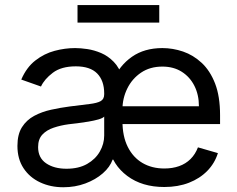

<svg xmlns="http://www.w3.org/2000/svg" viewBox="-20 -748 963 780"><path d="M647.5 11.7Q557.1 11.7 497.1 -33.2Q437 -78.1 422.9 -149.4L438.5 -420.9Q465.8 -482.4 516.4 -517.6Q566.9 -552.7 639.6 -552.7Q682.1 -552.7 723.6 -538.6Q765.1 -524.4 799.3 -492.7Q833.5 -460.9 853.8 -408.7Q874 -356.4 874 -280.3V-244.1H453.1V-316.4H788.1Q788.1 -362.8 769.8 -399.2Q751.5 -435.5 718.3 -456.5Q685.1 -477.5 639.6 -477.5Q589.4 -477.5 553 -452.9Q516.6 -428.2 497.1 -388.4Q477.5 -348.6 477.5 -303.7V-255.9Q477.5 -194.3 499 -151.4Q520.5 -108.4 558.8 -85.9Q597.2 -63.5 647.5 -63.5Q680.7 -63.5 707.5 -73Q734.4 -82.5 753.9 -101.8Q773.4 -121.1 784.2 -149.4L865.2 -126Q852.5 -85 822.3 -54Q792 -22.9 747.6 -5.6Q703.1 11.7 647.5 11.7ZM250 -62.5Q299.8 -62.5 334 -82Q368.2 -101.6 385.7 -132.6Q403.3 -163.6 403.3 -197.3V-274.4Q397.9 -268.1 380.1 -262.9Q362.3 -257.8 339.1 -253.9Q315.9 -250 293.9 -247.3Q272 -244.6 258.8 -243.2Q226.1 -238.8 197.8 -229.2Q169.4 -219.7 152.1 -201.2Q134.8 -182.6 134.8 -150.4Q134.8 -106.9 167.2 -84.7Q199.7 -62.5 250 -62.5ZM237.3 12.7Q185.5 12.7 143.1 -7.1Q100.6 -26.9 75.7 -64.5Q50.8 -102.1 50.8 -155.3Q50.8 -202.1 69.3 -231.4Q87.9 -260.7 118.9 -277.3Q149.9 -293.9 187.5 -302.2Q225.1 -310.5 262.7 -315.4Q312.5 -321.8 343.5 -325.4Q374.5 -329.1 388.9 -337.2Q403.3 -345.2 403.3 -365.2V-368.2Q403.3 -420.4 374.8 -449.5Q346.2 -478.5 288.1 -478.5Q229 -478.5 194.6 -452.4Q160.2 -426.3 146.5 -396.5L66.4 -424.8Q87.9 -474.6 123.8 -502.4Q159.7 -530.3 201.9 -541.5Q244.1 -552.7 285.2 -552.7Q307.1 -552.7 335 -548.6Q362.8 -544.4 390.9 -532.5Q418.9 -520.5 442.1 -496.8Q465.3 -473.1 477.5 -433.6L444.3 -99.6H437.5Q426.8 -69.3 397.5 -43.7Q368.2 -18.1 326.7 -2.7Q285.2 12.7 237.3 12.7ZM627 -727.5V-656.2H294.9V-727.5Z"/></svg>

Font: Inter
Style: Regular
Weight: 400
Designer: Rasmus Andersson
Foundry: rsms
Version: Version 4.000;git-8c9346024